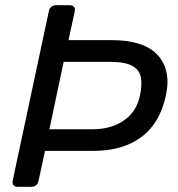

<svg xmlns="http://www.w3.org/2000/svg" viewBox="-20 -720 686 740"><path d="M47.4 0Q37.3 0 32 -6.4Q26.7 -12.7 28.7 -22.9L168.3 -677.1Q170.3 -687.3 177.8 -693.6Q185.3 -700 195.4 -700H249.5Q259.7 -700 265 -693.6Q270.2 -687.3 268.2 -677.1L244.1 -565.2H413.6Q470.2 -565.2 513.8 -551.9Q557.3 -538.5 584.4 -511.2Q611.6 -484 621.1 -444.1Q630.6 -404.2 619.2 -351.1Q596.4 -245 524.8 -191.8Q453.1 -138.5 339.4 -138.5H153.5L128.6 -22.9Q126.6 -12.7 119.2 -6.4Q111.7 0 100.7 0ZM170.4 -221.9H337.9Q407.6 -221.9 456.8 -255.2Q505.9 -288.4 519.4 -351.5Q528.1 -392.9 523 -421.8Q517.8 -450.6 489.9 -466.1Q462 -481.6 403.4 -481.6H225.3Z"/></svg>

Font: Rubik Light
Style: Italic
Weight: 300
Italic angle: -12°
Designer: Hubert and Fischer
Foundry: Hubert and Fischer
Version: Version 2.300;gftools[0.9.30]